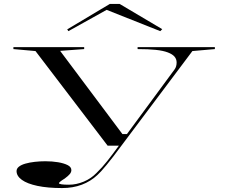

<svg xmlns="http://www.w3.org/2000/svg" viewBox="-20 -739 1149 974"><path d="M295 215Q222 215 170 204Q118 193 91 173.5Q64 154 64 129Q64 116 76 106.5Q88 97 109 91Q130 85 156.5 82Q183 79 210 79Q245 79 274.5 84Q304 89 323 98.5Q342 108 342 124Q342 134 334.5 143.5Q327 153 308 167Q293 176 286 182Q279 188 279 190Q279 198 330 198Q367 198 404.5 182.5Q442 167 470 138Q498 111 524.5 77.5Q551 44 583 0H526L160 -480L48 -490V-500H407V-490L285 -481L601 -59H624L865 -386Q871 -394 873.5 -403Q876 -412 876 -422Q876 -439 865.5 -451.5Q855 -464 831.5 -473Q808 -482 770.5 -486Q733 -490 678 -490V-500H1070V-490L956 -480L596 0Q552 60 520.5 98Q489 136 474 149Q440 181 395 198Q350 215 295 215ZM327 -581 321 -590 537 -719H587L803 -591L793 -581L521 -689Z"/></svg>

Font: Kalnia Expanded Light
Style: Regular
Weight: 300
Width: 7
Designer: Frida Medrano
Foundry: Frida Medrano
Version: Version 1.105